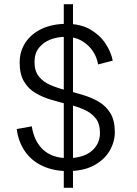

<svg xmlns="http://www.w3.org/2000/svg" viewBox="-20 -811 654 918"><path d="M285 87V-791H329V87ZM304 7Q237 7 184.5 -17Q132 -41 100 -86.5Q68 -132 60 -194L132 -207Q143 -135 186.5 -95Q230 -55 304 -55Q377 -55 417.5 -88.5Q458 -122 458 -176Q458 -220 437 -246Q416 -272 382 -287Q348 -302 307 -312Q266 -322 225 -334Q184 -346 150 -366Q116 -386 95 -421Q74 -456 74 -512Q74 -566 102 -608Q130 -650 180.5 -673.5Q231 -697 298 -697Q365 -697 411 -670.5Q457 -644 484 -603.5Q511 -563 519 -521L449 -503Q439 -560 396.5 -597.5Q354 -635 295 -635Q254 -635 220 -621.5Q186 -608 165.5 -581.5Q145 -555 145 -514Q145 -471 166 -445Q187 -419 221 -404.5Q255 -390 296 -379.5Q337 -369 378 -356.5Q419 -344 453 -324Q487 -304 508 -269.5Q529 -235 529 -179Q529 -132 503.5 -89Q478 -46 428 -19.5Q378 7 304 7Z"/></svg>

Font: Parkinsans Light Light
Style: Regular
Weight: 300
Version: Version 1.000